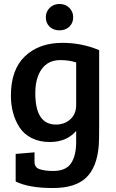

<svg xmlns="http://www.w3.org/2000/svg" viewBox="-20 -734 584 968"><path d="M247 214Q125 214 59 181V42L154 34V82Q154 109 177 118Q204 128 248 128Q312 128 338 89.5Q364 51 364 -19V-74Q316 -18 231 -18Q179 -18 139.5 -38Q100 -58 78 -92.5Q56 -127 45.5 -167Q35 -207 35 -252Q35 -383 106 -450.5Q177 -518 295 -518Q393 -518 480 -481V-110Q480 -25 478 -1Q469 110 414 162Q359 214 247 214ZM364 -204V-419Q329 -431 284 -431Q223 -431 190.5 -386Q158 -341 158 -264Q158 -106 262 -106Q305 -106 334.5 -132.5Q364 -159 364 -204ZM211 -647Q211 -675 230.5 -694.5Q250 -714 280 -714Q310 -714 329.5 -694.5Q349 -675 349 -647Q349 -618 329.5 -599.5Q310 -581 280 -581Q249 -581 230 -599.5Q211 -618 211 -647Z"/></svg>

Font: Bree Serif
Style: Regular
Weight: 400
Designer: Veronika Burian, Jos Scaglione
Foundry: TypeTogether
Version: Version 1.001